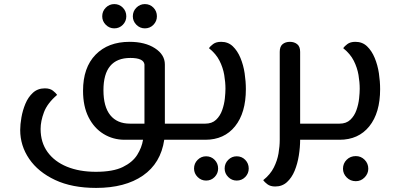

<svg xmlns="http://www.w3.org/2000/svg" viewBox="-20 -685 1948 941"><path d="M451 236Q333 236 250 197Q167 158 123 93.5Q79 29 79 -48Q79 -75 85 -109.5Q91 -144 104.5 -176.5Q118 -209 141.5 -230.5Q165 -252 200 -252Q225 -252 239.5 -240.5Q254 -229 260 -220Q212 -179 195.5 -135Q179 -91 179 -53Q179 13 213 60Q247 107 308 132Q369 157 450 157Q534 157 582 133.5Q630 110 652.5 74Q675 38 681 0H591Q534 0 487.5 -28.5Q441 -57 414 -110.5Q387 -164 387 -240Q387 -354 448.5 -417Q510 -480 615 -480Q691 -480 739.5 -448.5Q788 -417 788 -369V-79H912Q924 -79 928 -68.5Q932 -58 932 -40Q932 -22 928 -11Q924 0 912 0H785Q768 115 680.5 175.5Q593 236 451 236ZM617 -79H688V-369Q684 -401 619 -401Q487 -401 487 -243Q487 -162 520.5 -120.5Q554 -79 617 -79ZM690 -546Q666 -546 648.5 -563.5Q631 -581 631 -605Q631 -630 648.5 -647.5Q666 -665 690 -665Q715 -665 732 -647.5Q749 -630 749 -605Q749 -581 732 -563.5Q715 -546 690 -546ZM540 -546Q516 -546 498.5 -563.5Q481 -581 481 -605Q481 -630 498.5 -647.5Q516 -665 540 -665Q565 -665 582 -647.5Q599 -630 599 -605Q599 -581 582 -563.5Q565 -546 540 -546Z M912 0Q900 0 896 -11Q892 -22 892 -40Q892 -58 896 -68.5Q900 -79 912 -79H986Q1019 -79 1039 -98Q1059 -117 1069 -145.5Q1079 -174 1082 -202.5Q1085 -231 1085 -250Q1085 -282 1079 -317.5Q1073 -353 1056 -387Q1039 -421 1004 -449Q1010 -458 1024.5 -469Q1039 -480 1064 -480Q1098 -480 1121 -458Q1144 -436 1158.5 -401Q1173 -366 1179 -326Q1185 -286 1185 -248Q1185 -132 1132 -66Q1079 0 986 0ZM1140 200Q1116 200 1098.5 182.5Q1081 165 1081 141Q1081 116 1098.5 98.5Q1116 81 1140 81Q1165 81 1182 98.5Q1199 116 1199 141Q1199 165 1182 182.5Q1165 200 1140 200ZM990 200Q966 200 948.5 182.5Q931 165 931 141Q931 116 948.5 98.5Q966 81 990 81Q1015 81 1032 98.5Q1049 116 1049 141Q1049 165 1032 182.5Q1015 200 990 200Z M1329 229Q1305 229 1290.5 218Q1276 207 1270 198Q1305 170 1322 136Q1339 102 1345 67Q1351 32 1351 0V-431Q1351 -457 1365 -468.5Q1379 -480 1401 -480Q1422 -480 1436.5 -468.5Q1451 -457 1451 -431V-79H1570Q1581 -79 1585.5 -68.5Q1590 -58 1590 -40Q1590 -22 1585.5 -11Q1581 0 1570 0H1451Q1451 37 1444.5 77.5Q1438 118 1424 152Q1410 186 1386.5 207.5Q1363 229 1329 229Z M1570 0Q1558 0 1554 -11Q1550 -22 1550 -40Q1550 -58 1554 -68.5Q1558 -79 1570 -79H1644Q1677 -79 1697 -98Q1717 -117 1727 -145.5Q1737 -174 1740 -202.5Q1743 -231 1743 -250Q1743 -282 1737 -317.5Q1731 -353 1714 -387Q1697 -421 1662 -449Q1668 -458 1682.5 -469Q1697 -480 1722 -480Q1756 -480 1779 -458Q1802 -436 1816.5 -401Q1831 -366 1837 -326Q1843 -286 1843 -248Q1843 -132 1790 -66Q1737 0 1644 0ZM1724 203Q1697 203 1679 184.5Q1661 166 1661 142Q1661 116 1679 98Q1697 80 1724 80Q1749 80 1767 98Q1785 116 1785 142Q1785 166 1767 184.5Q1749 203 1724 203Z"/></svg>

Font: El Messiri Medium
Style: Regular
Weight: 500
Designer: Mohamed Gaber
Foundry: Kief Type Foundry
Version: Version 2.020; ttfautohint (v1.8.3)